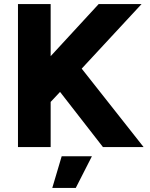

<svg xmlns="http://www.w3.org/2000/svg" viewBox="-20 -720 732 940"><path d="M68 0V-700H228V-445L463 -700H673L380 -384L683 0H484L274 -270L228 -221V0ZM236 200 282 45H430L351 200Z"/></svg>

Font: Figtree ExtraBold
Style: Regular
Weight: 800
Designer: Erik Kennedy
Foundry: Erik Kennedy
Version: Version 2.002